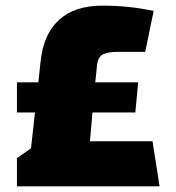

<svg xmlns="http://www.w3.org/2000/svg" viewBox="-20 -661 626 681"><path d="M460 -262H308L299 -160H521L546 0H40V-100L90 -135L104 -262H40V-369H116L124 -443Q134 -540 189.5 -590.5Q245 -641 342.5 -641Q440 -641 525 -622L495 -477H397Q363 -477 345 -468Q327 -459 324 -428L318 -369H470Z"/></svg>

Font: Myanmar Thuriya
Style: Regular
Weight: 400
Designer: Danh Hong
Foundry: Google Inc.
Version: Version 2.00 November 23, 2015